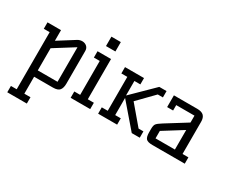

<svg xmlns="http://www.w3.org/2000/svg" viewBox="-137 -1109 2120 1785"><g transform="rotate(30 923.5 -216.0)"><path d="M190 -306V-68H402V-439ZM46 250V182H108V-431H45V-500H190V-386L363 -495Q387 -510 413 -510Q442 -510 462 -492.5Q482 -475 482 -445V-94Q482 -48 463 -24Q444 0 392 0H190V182H256V250Z M727 -500V-68H792V0H582V-68H645V-432H582V-500ZM626 -581V-682H727V-581Z M877 -432V-500H1081V-432H1017V-276L1245 -500H1323V-432H1268L1105 -265L1272 -68H1324V0H1238L1021 -252V-68H1081V0H877V-68H941V-432Z M1744 -68H1807V0H1459Q1408 0 1391 -19Q1374 -38 1374 -88V-125Q1374 -161 1385.5 -177Q1397 -193 1442 -221L1662 -358V-432H1466V-374H1402V-500H1652Q1701 -500 1722.5 -478.5Q1744 -457 1744 -414ZM1662 -68V-278L1454 -148V-68Z"/></g></svg>

Font: Kelly Slab
Style: Regular
Weight: 400
Designer: Denis Masharov
Foundry: Denis Masharov
Version: Version 1.001